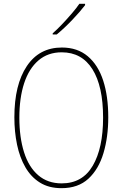

<svg xmlns="http://www.w3.org/2000/svg" viewBox="-20 -972 640 1002"><path d="M301 10Q235 10 188.5 -19Q142 -48 112.5 -99Q83 -150 69 -217Q55 -284 55 -360Q55 -530 120 -627Q185 -724 303 -724Q384 -724 438 -678.5Q492 -633 518.5 -551.5Q545 -470 545 -360Q545 -257 520 -173Q495 -89 441.5 -39.5Q388 10 301 10ZM302 -15Q410 -15 464 -107Q518 -199 518 -358Q518 -522 462.5 -610.5Q407 -699 302 -699Q230 -699 180.5 -656.5Q131 -614 106 -537.5Q81 -461 81 -358Q81 -255 105.5 -177.5Q130 -100 179.5 -57.5Q229 -15 302 -15ZM255 -798Q278 -818 304.5 -846Q331 -874 355.5 -902.5Q380 -931 394 -952H424V-945Q398 -911 357 -868Q316 -825 276 -792H255Z"/></svg>

Font: Noto Sans Mono Thin
Style: Regular
Weight: 100
Designer: Monotype Design Team
Foundry: Monotype Imaging Inc.
Version: Version 2.014